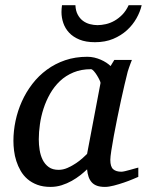

<svg xmlns="http://www.w3.org/2000/svg" viewBox="-20 -715 571 747"><path d="M371.1 -392.1Q371.6 -394.5 367.4 -403.3Q363.3 -412.1 357.4 -421.6Q351.6 -431.2 345 -438.5Q338.4 -445.8 334 -445.8Q295.9 -445.8 265.9 -433.3Q235.8 -420.9 213.4 -399.7Q190.9 -378.4 175 -350.6Q159.2 -322.8 149.4 -292.5Q139.6 -262.2 135.3 -231.4Q130.9 -200.7 130.9 -172.9Q130.9 -151.9 134.3 -130.9Q137.7 -109.9 146.2 -92.8Q154.8 -75.7 169.7 -64.9Q184.6 -54.2 208 -54.2Q225.6 -54.2 243.2 -62Q260.7 -69.8 275.9 -80.1Q291 -90.3 302.2 -100.6Q313.5 -110.8 318.8 -116.2ZM518.1 -26.9Q512.2 -24.4 496.6 -17.8Q481 -11.2 461.7 -4.6Q442.4 2 422.6 7.1Q402.8 12.2 388.2 12.2Q370.1 12.2 357.7 7.8Q345.2 3.4 337.2 -5.4Q329.1 -14.2 324.7 -26.9Q320.3 -39.6 318.8 -56.2Q307.6 -45.4 292.5 -33.4Q277.3 -21.5 259 -11.2Q240.7 -1 220 5.6Q199.2 12.2 176.8 12.2Q147.5 12.2 125.2 3.9Q103 -4.4 86.9 -18.3Q70.8 -32.2 60.3 -50.5Q49.8 -68.8 43.5 -88.6Q37.1 -108.4 34.7 -128.7Q32.2 -148.9 32.2 -167Q32.2 -205.6 40.5 -244.9Q48.8 -284.2 65.2 -320.6Q81.5 -356.9 106 -388.7Q130.4 -420.4 162.4 -443.8Q194.3 -467.3 233.6 -480.7Q272.9 -494.1 319.8 -494.1Q333.5 -494.1 346.9 -491Q360.4 -487.8 372.1 -482.7Q383.8 -477.5 393.6 -471.2Q403.3 -464.8 410.2 -458L424.8 -481.9H493.2Q490.7 -476.1 487.8 -468Q484.9 -460 481.9 -451.7Q479 -443.4 476.8 -436Q474.6 -428.7 474.1 -424.8Q470.7 -411.6 464.4 -385Q458 -358.4 450.9 -325.2Q443.8 -292 436.3 -255.6Q428.7 -219.2 422.9 -186.8Q417 -154.3 413.1 -129.2Q409.2 -104 409.2 -92.8Q409.2 -66.4 420.4 -56.6Q431.6 -46.9 452.1 -46.9Q457 -46.9 466.6 -49.1Q476.1 -51.3 486.3 -54.2Q496.6 -57.1 505.4 -59.6Q514.2 -62 518.1 -63ZM531.2 -694.8Q525.4 -669.4 511 -643.8Q496.6 -618.2 473.9 -597.4Q451.2 -576.7 420.2 -563.7Q389.2 -550.8 349.6 -550.8Q314 -550.8 289.1 -561Q264.2 -571.3 248.8 -587.9Q233.4 -604.5 226.3 -625.5Q219.2 -646.5 219.2 -668Q219.2 -673.8 219.7 -680.7Q220.2 -687.5 221.2 -694.8H273.4Q274.4 -672.9 282.5 -658Q290.5 -643.1 302.7 -634Q314.9 -625 329.8 -621.1Q344.7 -617.2 359.4 -617.2Q374.5 -617.2 391.8 -621.1Q409.2 -625 425.5 -634.3Q441.9 -643.6 456.3 -658.4Q470.7 -673.3 480.5 -694.8Z"/></svg>

Font: Charis SIL APac
Style: Italic
Weight: 400
Italic angle: -11°
Foundry: SIL International
Version: Version 5.000